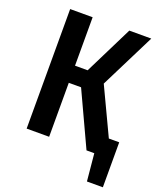

<svg xmlns="http://www.w3.org/2000/svg" viewBox="-154 -788 874 1043"><g transform="rotate(20 283.5 -266.5)"><path d="M507 -102H567V158H475L460 0H415L270 -312H199V0H69V-691H199V-411H272L411 -691H538L379 -373Z"/></g></svg>

Font: Fira Sans Condensed Medium
Style: Regular
Weight: 500
Width: 3
Designer: Carrois Corporate & Edenspiekermann AG
Foundry: Carrois Corporate GbR & Edenspiekermann AG
Version: Version 4.203;PS 004.203;hotconv 1.0.88;makeotf.lib2.5.64775